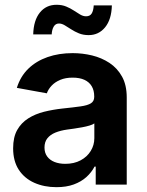

<svg xmlns="http://www.w3.org/2000/svg" viewBox="-20 -776 617 807"><path d="M217.3 10.7Q165.5 10.7 124 -7.8Q82.5 -26.4 58.8 -62.7Q35.2 -99.1 35.2 -152.8Q35.2 -199.2 52.2 -229.5Q69.3 -259.8 98.6 -278.3Q127.9 -296.9 165 -306.2Q202.1 -315.4 242.2 -319.8Q289.6 -324.7 318.8 -328.9Q348.1 -333 362.1 -341.8Q376 -350.6 376 -368.7V-371.1Q376 -396 365.5 -413.6Q355 -431.2 335 -440.4Q314.9 -449.7 285.2 -449.7Q255.4 -449.7 233.4 -440.4Q211.4 -431.2 197.3 -416.3Q183.1 -401.4 176.8 -383.8L50.8 -406.7Q65.9 -455.1 99.1 -487.3Q132.3 -519.5 179.9 -536.1Q227.5 -552.7 285.2 -552.7Q326.7 -552.7 366.9 -543Q407.2 -533.2 440.2 -511.5Q473.1 -489.7 492.9 -454.1Q512.7 -418.5 512.7 -366.2V0H382.3V-75.7H377.4Q364.7 -51.3 343 -31.7Q321.3 -12.2 290 -0.7Q258.8 10.7 217.3 10.7ZM254.4 -87.4Q291.5 -87.4 318.8 -102.1Q346.2 -116.7 361.3 -141.4Q376.5 -166 376.5 -195.3V-257.3Q370.1 -252.4 356.2 -248.3Q342.3 -244.1 325.2 -241Q308.1 -237.8 291.3 -235.4Q274.4 -232.9 262.2 -231.4Q234.4 -227.5 212.9 -218.8Q191.4 -210 179.2 -194.8Q167 -179.7 167 -155.8Q167 -133.8 178.2 -118.4Q189.5 -103 209.2 -95.2Q229 -87.4 254.4 -87.4ZM352.5 -628.4Q330.1 -628.4 312 -635.7Q293.9 -643.1 279.1 -652.8Q264.2 -662.6 251.7 -669.9Q239.3 -677.2 228 -677.2Q213.4 -677.2 205.8 -664.3Q198.2 -651.4 197.3 -631.3H119.6Q121.1 -690.4 147.5 -723.1Q173.8 -755.9 217.8 -755.9Q240.7 -755.9 258.3 -748.5Q275.9 -741.2 290.3 -731.7Q304.7 -722.2 317.1 -714.8Q329.6 -707.5 341.8 -707.5Q357.9 -707.5 365.2 -719Q372.6 -730.5 374 -753.4H450.2Q448.7 -694.3 421.9 -661.4Q395 -628.4 352.5 -628.4Z"/></svg>

Font: Inter Cardless
Style: Bold
Weight: 700
Designer: Rasmus Andersson
Foundry: rsms
Version: Version 4.001;git-9221beed3